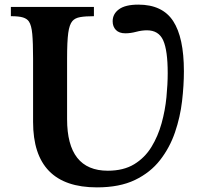

<svg xmlns="http://www.w3.org/2000/svg" viewBox="-20 -800 862 830"><path d="M399 10Q123 10 123 -273V-547Q123 -615 119.5 -653Q116 -691 105 -707Q97 -719 79.5 -724.5Q62 -730 27 -730V-770H386V-730Q349 -730 326.5 -726Q304 -722 293 -709Q280 -694 275 -657.5Q270 -621 270 -547V-285Q270 -62 446 -62Q514 -62 560 -90Q606 -118 634.5 -164.5Q663 -211 678.5 -267Q694 -323 699.5 -379.5Q705 -436 705 -484Q705 -582 685.5 -625.5Q666 -669 615 -669Q593 -669 568.5 -662.5Q544 -656 522 -656Q495 -656 481 -670.5Q467 -685 467 -708Q467 -740 494.5 -760Q522 -780 578 -780Q682 -780 728.5 -709Q775 -638 775 -492Q775 -431 767 -362.5Q759 -294 736.5 -228Q714 -162 672 -108Q630 -54 563.5 -22Q497 10 399 10Z"/></svg>

Font: Libre Baskerville
Style: Bold
Weight: 700
Designer: Pablo Impallari, Rodrigo Fuenzalida
Foundry: Pablo Impallari, Rodrigo Fuenzalida
Version: Version 1.051; ttfautohint (v1.8.4.7-5d5b)